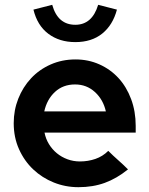

<svg xmlns="http://www.w3.org/2000/svg" viewBox="-20 -768 620 798"><path d="M37 0ZM512 -64Q465 -26 415.5 -8Q366 10 306 10Q252 10 203.5 -9.5Q155 -29 118 -64Q81 -99 59 -148Q37 -197 37 -256Q37 -310 56 -358Q75 -406 109 -442.5Q143 -479 190.5 -500Q238 -521 294 -521Q347 -521 393 -500.5Q439 -480 472.5 -443.5Q506 -407 525 -356Q544 -305 544 -245V-217H165Q170 -191 183.5 -169Q197 -147 216.5 -131Q236 -115 260.5 -106Q285 -97 312 -97Q346 -97 376.5 -107.5Q407 -118 430 -141Q450 -121 471 -102.5Q492 -84 512 -64ZM292 -417Q242 -417 208.5 -386Q175 -355 164 -305H420Q409 -354 374.5 -385.5Q340 -417 292 -417ZM293 -665Q363 -665 388 -748Q408 -743 427 -738Q446 -733 466 -728Q449 -664 405 -628.5Q361 -593 293 -593Q227 -593 181 -627.5Q135 -662 119 -728Q139 -733 158 -738Q177 -743 197 -748Q220 -665 293 -665Z"/></svg>

Font: Rosa Sans SemiBold
Style: Regular
Weight: 600
Designer: Pentagram / MCKL
Foundry: Pentagram / MCKL
Version: Version 1.005;September 16, 2019;FontCreator 11.5.0.2425 64-